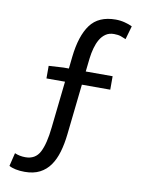

<svg xmlns="http://www.w3.org/2000/svg" viewBox="-86 -729 669 886"><g transform="rotate(10 248.5 -285.5)"><path d="M91 97Q68 97 49 93Q30 89 18 82L33 20Q56 30 83 30Q130 30 150.5 -9.5Q171 -49 179 -126L203 -345H116V-404L185 -408H210L216 -464Q227 -564 265.5 -616Q304 -668 384 -668Q406 -668 427 -662.5Q448 -657 462 -650L444 -587Q433 -592 420 -596.5Q407 -601 388 -601Q365 -601 349 -590Q333 -579 322.5 -561Q312 -543 305.5 -519.5Q299 -496 296 -471L289 -408H415V-345H282L256 -108Q251 -62 240 -24.5Q229 13 210 40Q191 67 162 82Q133 97 91 97Z"/></g></svg>

Font: Giro Regular
Style: Regular
Weight: 400
Designer: Paul D. Hunt
Foundry: Adobe Systems Incorporated
Version: Version 1.000;PS 1.0;hotconv 1.0.88;makeotf.lib2.5.647800